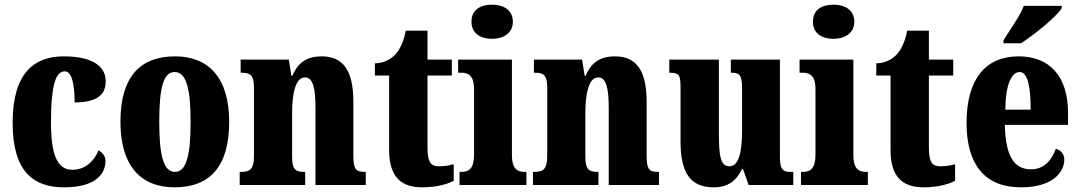

<svg xmlns="http://www.w3.org/2000/svg" viewBox="-20 -791 4618 821"><path d="M254 10C396 10 431 -53 431 -103C431 -124 418 -139 401 -148C382 -100 343 -65 289 -65C223 -65 198 -134 198 -267C198 -436 221 -486 257 -486C289 -486 299 -424 299 -353C415 -353 432 -402 432 -444C432 -499 388 -550 252 -550C130 -550 34 -483 34 -266C34 -59 121 10 254 10Z M726 10C880 10 960 -82 960 -270C960 -458 872 -550 729 -550C575 -550 495 -458 495 -270C495 -82 582 10 726 10ZM728 -56C678 -56 661 -130 661 -270C661 -411 677 -483 727 -483C777 -483 795 -411 795 -270C795 -130 778 -56 728 -56Z M1005 0H1285V-56H1282C1245 -56 1229 -65 1229 -121V-306C1229 -386 1242 -460 1284 -460C1320 -460 1329 -410 1329 -325V0H1544V-56H1540C1503 -56 1491 -65 1491 -126V-357C1491 -492 1445 -550 1356 -550C1283 -550 1251 -515 1230 -467H1226L1215 -536H1009V-480H1013C1049 -480 1066 -471 1066 -416V-124C1066 -65 1047 -56 1009 -56H1005Z M1785 10C1854 10 1900 -7 1920 -18V-89C1902 -83 1879 -80 1856 -80C1817 -80 1808 -105 1808 -163V-468H1912V-536H1808V-660H1715C1707 -616 1692 -585 1677 -566C1661 -545 1630 -521 1583 -520V-468H1644V-149C1644 -31 1699 10 1785 10Z M2084 -625C2132 -625 2173 -649 2173 -698C2173 -749 2132 -771 2084 -771C2034 -771 1996 -749 1996 -698C1996 -649 2034 -625 2084 -625ZM1945 0H2231V-56H2222C2191 -56 2169 -71 2169 -127V-536H1939V-480H1954C1984 -480 2007 -465 2007 -413V-129C2007 -72 1986 -56 1954 -56H1945Z M2259 0H2539V-56H2536C2499 -56 2483 -65 2483 -121V-306C2483 -386 2496 -460 2538 -460C2574 -460 2583 -410 2583 -325V0H2798V-56H2794C2757 -56 2745 -65 2745 -126V-357C2745 -492 2699 -550 2610 -550C2537 -550 2505 -515 2484 -467H2480L2469 -536H2263V-480H2267C2303 -480 2320 -471 2320 -416V-124C2320 -65 2301 -56 2263 -56H2259Z M3032 10C3091 10 3129 -17 3153 -69H3157L3181 0H3372V-56H3362C3333 -56 3315 -60 3315 -118V-536H3105V-480H3108C3137 -480 3153 -475 3153 -418V-230C3153 -138 3138 -80 3099 -80C3061 -80 3054 -123 3054 -222V-536H2842V-480H2845C2888 -480 2890 -466 2890 -409V-188C2890 -54 2930 10 3032 10Z M3544 -625C3592 -625 3633 -649 3633 -698C3633 -749 3592 -771 3544 -771C3494 -771 3456 -749 3456 -698C3456 -649 3494 -625 3544 -625ZM3405 0H3691V-56H3682C3651 -56 3629 -71 3629 -127V-536H3399V-480H3414C3444 -480 3467 -465 3467 -413V-129C3467 -72 3446 -56 3414 -56H3405Z M3929 10C3998 10 4044 -7 4064 -18V-89C4046 -83 4023 -80 4000 -80C3961 -80 3952 -105 3952 -163V-468H4056V-536H3952V-660H3859C3851 -616 3836 -585 3821 -566C3805 -545 3774 -521 3727 -520V-468H3788V-149C3788 -31 3843 10 3929 10Z M4271 -619V-606H4346C4405 -644 4499 -721 4520 -756V-766H4358C4341 -721 4296 -660 4271 -619ZM4346 10C4480 10 4531 -54 4531 -109C4531 -133 4515 -149 4495 -155C4476 -105 4445 -67 4388 -67C4316 -67 4279 -125 4277 -257H4547V-308C4547 -466 4467 -550 4336 -550C4194 -550 4113 -453 4113 -265C4113 -91 4188 10 4346 10ZM4387 -322H4279C4279 -426 4305 -483 4340 -483C4373 -483 4388 -423 4387 -322Z"/></svg>

Font: Noto Serif Myanmar ExtraCondensed Black
Style: Regular
Weight: 900
Width: 2
Designer: Ben Mitchell and the Monotype Design Team
Foundry: Monotype Imaging Inc.
Version: Version 2.106